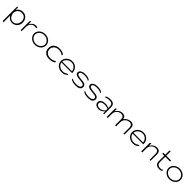

<svg xmlns="http://www.w3.org/2000/svg" viewBox="734 -3071 5686 5686"><g transform="rotate(45 3577.0 -228.5)"><path d="M53 143 96 175V-113L125 -76C162 -31 212 3 289 3C398 3 508 -88 508 -229C508 -348 430 -462 289 -462C211 -462 157 -428 119 -385L90 -350V-451H53ZM106 -240C106 -319 166 -417 284 -417C405 -417 460 -330 460 -240C460 -157 409 -38 284 -38C166 -38 106 -155 106 -240Z M620 -30H663V-206C663 -266 685 -314 714 -348C740 -378 780 -405 833 -405C867 -405 884 -401 900 -393L917 -433C898 -442 888 -447 841 -447C770 -447 724 -406 690 -356L663 -315V-436L620 -404Z M971 -241C971 -119 1082 -19 1223 -19C1364 -19 1474 -118 1474 -241C1474 -364 1364 -462 1223 -462C1082 -462 971 -363 971 -241ZM1013 -241C1013 -342 1108 -421 1223 -421C1338 -421 1432 -341 1432 -241C1432 -141 1338 -60 1223 -60C1108 -60 1013 -140 1013 -241Z M1576 -241C1576 -208 1581 -178 1591 -151C1620 -74 1699 -19 1822 -19C1905 -19 1971 -43 2018 -74L2010 -123C1965 -87 1906 -62 1822 -62C1699 -62 1623 -135 1623 -241C1623 -266 1628 -290 1638 -312C1666 -373 1731 -420 1828 -420C1908 -420 1964 -397 2006 -362L2010 -358L2018 -407C1973 -437 1906 -462 1822 -462C1784 -462 1751 -456 1720 -445C1634 -414 1576 -347 1576 -241Z M2108 -227C2108 -104 2219 -4 2360 -4C2445 -4 2515 -39 2556 -95C2537 -99 2509 -101 2492 -87C2458 -61 2412 -45 2360 -45C2260 -45 2174 -106 2154 -189L2151 -207H2599V-227C2599 -357 2498 -462 2360 -462C2219 -462 2108 -357 2108 -227ZM2151 -242 2154 -262C2172 -354 2259 -421 2360 -421C2461 -421 2538 -353 2553 -261L2556 -242Z M2697 -342C2697 -271 2749 -248 2828 -236C2888 -226 2968 -226 3025 -209C3048 -202 3077 -187 3077 -150C3077 -80 3006 -60 2924 -60C2838 -60 2778 -71 2722 -109L2728 -70C2776 -30 2851 -19 2931 -19C3085 -19 3124 -81 3124 -150C3124 -206 3094 -231 3051 -248C2993 -270 2880 -263 2801 -287C2777 -294 2744 -307 2744 -342C2744 -406 2831 -421 2903 -421C2989 -421 3042 -410 3094 -372L3088 -411C3044 -451 2976 -462 2896 -462C2764 -462 2697 -402 2697 -342Z M3215 -342C3215 -271 3267 -248 3346 -236C3406 -226 3486 -226 3543 -209C3566 -202 3595 -187 3595 -150C3595 -80 3524 -60 3442 -60C3356 -60 3296 -71 3240 -109L3246 -70C3294 -30 3369 -19 3449 -19C3603 -19 3642 -81 3642 -150C3642 -206 3612 -231 3569 -248C3511 -270 3398 -263 3319 -287C3295 -294 3262 -307 3262 -342C3262 -406 3349 -421 3421 -421C3507 -421 3560 -410 3612 -372L3606 -411C3562 -451 3494 -462 3414 -462C3282 -462 3215 -402 3215 -342Z M3740 -132C3740 -55 3804 -4 3909 -4C3993 -4 4064 -72 4064 -72L4093 -101V-15H4129V-302C4129 -414 4076 -462 3953 -462C3873 -462 3826 -445 3784 -417L3807 -386C3847 -413 3891 -421 3953 -421C4038 -421 4086 -385 4086 -302V-234L4061 -244C4061 -244 4004 -268 3943 -268C3821 -268 3740 -229 3740 -132ZM3787 -133C3787 -211 3869 -229 3943 -229C4021 -229 4072 -207 4086 -202V-134C4083 -130 4017 -43 3912 -43C3844 -43 3787 -70 3787 -133Z M4240 -15H4284V-187C4284 -247 4311 -296 4344 -329C4374 -359 4420 -386 4481 -386C4556 -386 4590 -335 4590 -276V-15H4634V-187C4634 -208 4637 -229 4643 -247C4659 -300 4685 -320 4694 -329C4724 -359 4770 -386 4831 -386C4906 -386 4940 -335 4940 -276V-15H4982V-284C4982 -373 4939 -428 4840 -428C4765 -428 4667 -376 4631 -311C4623 -384 4579 -428 4490 -428C4408 -428 4354 -387 4315 -337L4284 -296V-402L4240 -369Z M5089 -227C5089 -104 5200 -4 5341 -4C5426 -4 5496 -39 5537 -95C5518 -99 5490 -101 5473 -87C5439 -61 5393 -45 5341 -45C5241 -45 5155 -106 5135 -189L5132 -207H5580V-227C5580 -357 5479 -462 5341 -462C5200 -462 5089 -357 5089 -227ZM5132 -242 5135 -262C5153 -354 5240 -421 5341 -421C5442 -421 5519 -353 5534 -261L5537 -242Z M5685 -15H5729V-187C5729 -247 5756 -296 5789 -329C5819 -359 5865 -386 5926 -386C6001 -386 6035 -335 6035 -276V-15H6077V-284C6077 -373 6034 -428 5935 -428C5853 -428 5799 -387 5760 -337L5729 -296V-402L5685 -369Z M6175 -407H6257V-175C6259 -72 6313 -19 6430 -19C6489 -19 6512 -31 6539 -50L6521 -85C6501 -70 6481 -60 6430 -60C6344 -60 6300 -107 6300 -181V-407H6501V-449H6300V-632H6257V-449H6175Z M6603 -241C6603 -119 6714 -19 6855 -19C6996 -19 7106 -118 7106 -241C7106 -364 6996 -462 6855 -462C6714 -462 6603 -363 6603 -241ZM6645 -241C6645 -342 6740 -421 6855 -421C6970 -421 7064 -341 7064 -241C7064 -141 6970 -60 6855 -60C6740 -60 6645 -140 6645 -241Z"/></g></svg>

Font: Charger Sport
Style: HLExt
Weight: 100
Designer: Jasper
Foundry: Cannot Into Space Fonts
Version: Version 1.1